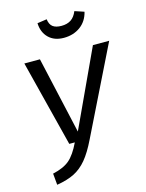

<svg xmlns="http://www.w3.org/2000/svg" viewBox="-133 -979 815 1071"><g transform="rotate(-15 274.5 -443.5)"><path d="M301 -185Q268 -117 235.5 -78Q203 -39 162.5 -18.5Q122 2 61 12L55 -54Q118 -68 152 -97Q186 -126 217 -191H185L59 -689H149L249 -245L455 -689H549ZM188 -887 243 -895Q247 -864 264.5 -851Q282 -838 314 -838Q347 -838 369 -852.5Q391 -867 404 -899L458 -881Q445 -828 405 -799Q365 -770 310 -770Q255 -770 222.5 -802Q190 -834 188 -887Z"/></g></svg>

Font: Fira Sans Condensed
Style: Italic
Weight: 400
Width: 3
Italic angle: -8°
Designer: bBox Type GmbH & Carrois Corporate GbR & Edenspiekermann AG
Foundry: bBox Type GmbH & Carrois Corporate GbR & Edenspiekermann AG
Version: Version 4.301